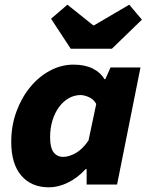

<svg xmlns="http://www.w3.org/2000/svg" viewBox="-20 -788 640 820"><path d="M189 12Q114 12 71 -38Q28 -88 28 -182Q28 -251 50 -311Q72 -371 109 -416Q146 -461 194 -486.5Q242 -512 294 -512Q342 -512 375.5 -495.5Q409 -479 426 -450H430L452 -500H580L480 0H350V-66H346Q311 -28 270 -8Q229 12 189 12ZM250 -118Q274 -118 303 -134Q332 -150 358 -188L391 -344Q380 -364 360 -373Q340 -382 324 -382Q298 -382 274.5 -369Q251 -356 233 -332Q215 -308 204.5 -275Q194 -242 194 -202Q194 -157 209 -137.5Q224 -118 250 -118ZM282 -580 198 -708 268 -768 378 -680H382L532 -768L586 -704L458 -580Z"/></svg>

Font: Source Code Pro Black
Style: Italic
Weight: 900
Italic angle: -11°
Monospace: yes
Designer: Paul D. Hunt, Teo Tuominen
Foundry: Adobe Systems Incorporated
Version: Version 1.050;PS 1.000;hotconv 16.6.51;makeotf.lib2.5.65220